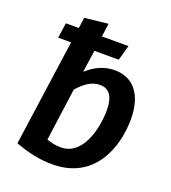

<svg xmlns="http://www.w3.org/2000/svg" viewBox="-140 -858 869 977"><g transform="rotate(20 295.0 -370.0)"><path d="M391 -544C336 -544 285 -521 242 -481L259 -601H391L414 -683H270L280 -755L153 -741L145 -683H75L63 -601H133L52 -25C126 2 186 15 255 15C484 15 553 -186 553 -337C553 -469 493 -544 391 -544ZM267 -81C236 -81 215 -86 189 -95L228 -380C262 -418 299 -448 346 -448C389 -448 422 -422 422 -339C422 -231 381 -81 267 -81Z"/></g></svg>

Font: Fira Sans Medium
Style: Italic
Weight: 500
Italic angle: -8°
Designer: bBox Type GmbH & Carrois Corporate GbR & Edenspiekermann AG
Foundry: bBox Type GmbH & Carrois Corporate GbR & Edenspiekermann AG
Version: Version 4.301;PS 004.301;hotconv 1.0.88;makeotf.lib2.5.64775